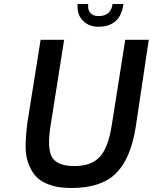

<svg xmlns="http://www.w3.org/2000/svg" viewBox="-20 -930 760 955"><path d="M366 -910H419Q415 -882 429.5 -866Q444 -850 469 -850Q531 -849 540 -910H594Q579 -797 469 -797Q422 -797 392 -827.5Q362 -858 366 -910ZM116 -319 182 -732H299L232 -308Q213 -192 239 -148Q265 -104 350 -104Q435 -104 477 -150.5Q519 -197 536 -308L603 -732H720L655 -298Q630 -140 556.5 -67.5Q483 5 336 5Q296 5 263.5 -1Q231 -7 201.5 -21.5Q172 -36 153 -59.5Q134 -83 120.5 -119Q107 -155 107.5 -204.5Q108 -254 116 -319Z"/></svg>

Font: Exo
Style: Demi Bold Italic
Weight: 600
Designer: Natanael Gama
Version: Version 1